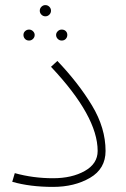

<svg xmlns="http://www.w3.org/2000/svg" viewBox="-20 -721 493 753"><path d="M28 -8 38 -42Q110 -22 188 -22Q262 -22 312.5 -50.5Q363 -79 363 -129Q363 -265 180 -459L205 -482Q288 -395 341 -307Q394 -219 394 -129Q394 -59 333 -23.5Q272 12 188 12Q98 12 28 -8ZM136 -679Q136 -688 142.5 -694.5Q149 -701 158 -701Q167 -701 173.5 -694.5Q180 -688 180 -679Q180 -670 173.5 -663.5Q167 -657 158 -657Q149 -657 142.5 -663.5Q136 -670 136 -679ZM72 -584Q72 -593 78.5 -599Q85 -605 94 -605Q103 -605 109.5 -598.5Q116 -592 116 -584Q116 -575 109.5 -568.5Q103 -562 94 -562Q84 -562 78 -568.5Q72 -575 72 -584ZM200 -584Q200 -592 206.5 -598.5Q213 -605 222 -605Q232 -605 238 -599Q244 -593 244 -584Q244 -575 238 -568.5Q232 -562 222 -562Q213 -562 206.5 -568.5Q200 -575 200 -584Z"/></svg>

Font: FiraGO UltraLight
Style: Regular
Weight: 200
Designer: bBox Type
Foundry: bBox Type GmbH
Version: Version 1.001